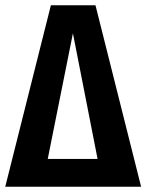

<svg xmlns="http://www.w3.org/2000/svg" viewBox="-25 -712 558 732"><path d="M339 -692 513 0H-5L169 -692ZM253 -585 157 -106H347Z"/></svg>

Font: Fira Sans Extra Condensed SemiBold
Style: Regular
Weight: 600
Width: 1
Designer: Carrois Corporate & Edenspiekermann AG
Foundry: Carrois Corporate GbR & Edenspiekermann AG
Version: Version 4.203